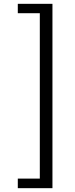

<svg xmlns="http://www.w3.org/2000/svg" viewBox="-20 -770 392 1003"><path d="M73 213V163H188V-701H73V-750H254V213Z"/></svg>

Font: Teachers
Style: Regular
Weight: 400
Designer: Alfredo Marco Pradil, Chank Diesel
Version: Version 1.001